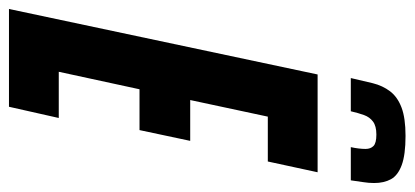

<svg xmlns="http://www.w3.org/2000/svg" viewBox="-281 -656 924 428"><g transform="rotate(90 181.0 -442.0)"><path d="M-13 0 133 -688H351L327 -577H227L190 -404H281L257 -291H166L127 -111H230L205 0ZM141 -762Q147 -789 152.5 -811Q158 -833 170.5 -849.5Q183 -866 206.5 -875Q230 -884 270 -884Q312 -884 335 -875.5Q358 -867 366.5 -851.5Q375 -836 375 -814Q375 -802 373 -789.5Q371 -777 369 -762H295Q297 -771 298 -779.5Q299 -788 299 -795Q299 -806 292.5 -812.5Q286 -819 267 -819Q248 -819 238 -811.5Q228 -804 223.5 -791.5Q219 -779 215 -762Z"/></g></svg>

Font: Saira UltraCondensed ExtraBold
Style: Italic
Weight: 800
Width: 1
Italic angle: -12°
Designer: Hector Gatti with collaboration of the Omnibus-Type team
Foundry: Omnibus-Type
Version: Version 1.101